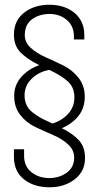

<svg xmlns="http://www.w3.org/2000/svg" viewBox="-20 -726 418 813"><path d="M191 -706Q256 -705 296.5 -670.5Q337 -636 337 -578V-559H293V-572Q293 -615 264 -640.5Q235 -666 192 -667Q147 -667 116.5 -645Q86 -623 85 -580Q84 -547 110 -523.5Q136 -500 173.5 -483.5Q211 -467 248.5 -448.5Q286 -430 312.5 -396.5Q339 -363 339 -316Q339 -227 242 -183Q289 -160 315 -131Q341 -102 340 -54Q339 1 295.5 34Q252 67 190 67Q123 67 81 33Q39 -1 39 -61V-94H82V-66Q82 -22 113 3Q144 28 189 28Q230 28 261.5 6Q293 -16 294 -56Q295 -90 269 -114Q243 -138 205.5 -154Q168 -170 130 -188Q92 -206 66 -239Q40 -272 40 -320Q40 -366 70 -400Q100 -434 146 -450Q94 -476 66 -505Q38 -534 39 -582Q40 -640 83 -673Q126 -706 191 -706ZM189 -430Q146 -423 115 -393.5Q84 -364 84 -322Q84 -298 93.5 -279Q103 -260 124.5 -245Q146 -230 159.5 -223Q173 -216 202 -203Q242 -215 268.5 -244Q295 -273 295 -314Q295 -356 267.5 -381Q240 -406 189 -430Z"/></svg>

Font: Bebas Neue Book
Style: Regular
Weight: 400
Designer: Ryoichi Tsunekawa
Foundry: Ryoichi Tsunekawa
Version: Version 001.003